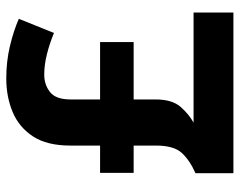

<svg xmlns="http://www.w3.org/2000/svg" viewBox="-96 -668 764 612"><g transform="rotate(-90 286.0 -362.0)"><path d="M342 -724Q396 -724 444.5 -712.5Q493 -701 532 -684L487 -572Q453 -586 419 -594.5Q385 -603 354 -603Q322 -603 298.5 -584.5Q275 -566 275 -519V-425H458V-318H275V-248Q275 -195 251 -168Q227 -141 201 -127H552V0H40V-121Q81 -139 104.5 -164.5Q128 -190 128 -247V-318H41V-425H128V-520Q128 -594 157 -638.5Q186 -683 234.5 -703.5Q283 -724 342 -724Z"/></g></svg>

Font: Noto Sans Hanifi Rohingya
Style: Regular
Weight: 400
Designer: Monotype Design Team and DaltonMaag
Foundry: Google LLC
Version: Version 2.101